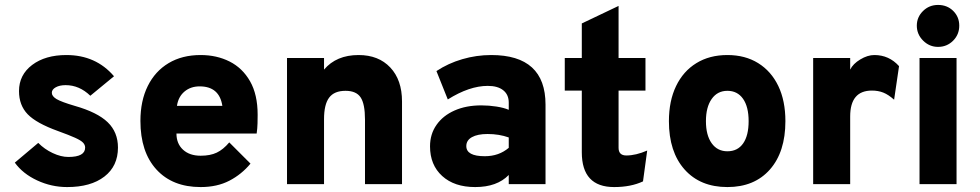

<svg xmlns="http://www.w3.org/2000/svg" viewBox="-20 -746 3972 778"><path d="M252 12Q188.5 12 130.5 -15Q72.5 -42 40 -87L135 -167Q160 -141.5 193.5 -125.8Q227 -110 257 -110Q325 -110 325 -148Q325 -159 316.5 -168Q308 -177 284.2 -187.8Q260.5 -198.5 215 -215Q127.5 -246.5 92.2 -283Q57 -319.5 57 -377Q57 -442.5 110.2 -482.8Q163.5 -523 249 -523Q368.5 -523 442 -437L346 -358Q301.5 -401 246 -401Q221.5 -401 205.8 -392.2Q190 -383.5 190 -370Q190 -356 209.2 -344.5Q228.5 -333 283 -317Q374.5 -291 416.2 -250.8Q458 -210.5 458 -148Q458 -73 403 -30.5Q348 12 252 12Z M793 12Q679 12 614 -59Q549 -130 549 -256Q549 -337.5 578.8 -397.5Q608.5 -457.5 663.2 -490.2Q718 -523 793 -523Q858 -523 910.2 -496.8Q962.5 -470.5 993.2 -416.8Q1024 -363 1024 -281Q1024 -267 1023.5 -246.2Q1023 -225.5 1020 -205H695Q695 -164 721.5 -139.5Q748 -115 793 -115Q832 -115 858.2 -127.5Q884.5 -140 909 -169L995 -83Q959 -39.5 909.5 -13.8Q860 12 793 12ZM697 -317H881Q869 -396 789 -396Q752.5 -396 727.5 -375Q702.5 -354 697 -317Z M1143 0V-511H1293V-464Q1343 -523 1433 -523Q1514 -523 1561.5 -472.5Q1609 -422 1609 -335V0H1459V-261Q1459 -325 1441.2 -351.5Q1423.5 -378 1380 -378Q1334.5 -378 1313.8 -350.5Q1293 -323 1293 -263V0Z M1905.5 12Q1821 12 1771.8 -32.8Q1722.5 -77.5 1722.5 -153Q1722.5 -202.5 1748.8 -240Q1775 -277.5 1821.8 -298.2Q1868.5 -319 1930.5 -319Q1961.5 -319 1991.8 -314.2Q2022 -309.5 2041.5 -301V-330Q2041.5 -362.5 2019.2 -380.2Q1997 -398 1956.5 -398Q1882 -398 1794.5 -343L1748.5 -458Q1796 -489.5 1853.2 -506.2Q1910.5 -523 1970.5 -523Q2190.5 -523 2190.5 -322V0H2041.5V-37Q1994 12 1905.5 12ZM1944.5 -113Q2001.5 -113 2041.5 -147V-189Q2002.5 -203 1955.5 -203Q1915 -203 1892.2 -190.2Q1869.5 -177.5 1869.5 -154Q1869.5 -113 1944.5 -113Z M2468.5 12Q2337.5 12 2337.5 -129V-379H2268.5V-511H2337.5V-651L2486.5 -722V-511H2595.5V-379H2486.5V-147Q2486.5 -116 2518 -116Q2556.5 -116 2602.5 -136L2585.5 -11Q2536.5 12 2468.5 12Z M2927.5 12Q2817.5 12 2754 -59.2Q2690.5 -130.5 2690.5 -255Q2690.5 -337 2719.5 -397.2Q2748.5 -457.5 2801.8 -490.2Q2855 -523 2927.5 -523Q2999.5 -523 3052.2 -490.2Q3105 -457.5 3133.8 -397.5Q3162.5 -337.5 3162.5 -255Q3162.5 -130.5 3099.8 -59.2Q3037 12 2927.5 12ZM2927.5 -133Q2969 -133 2991.2 -164.8Q3013.5 -196.5 3013.5 -255Q3013.5 -313.5 2990.8 -345.8Q2968 -378 2927.5 -378Q2887 -378 2863.8 -345Q2840.5 -312 2840.5 -255Q2840.5 -198 2863.8 -165.5Q2887 -133 2927.5 -133Z M3275 0V-511H3425V-464Q3436.5 -487.5 3466 -505.2Q3495.5 -523 3523 -523Q3582.5 -523 3623 -478L3603 -342Q3580 -362.5 3559.2 -370.8Q3538.5 -379 3513 -379Q3425 -379 3425 -274V0Z M3781 -556Q3746 -556 3720.5 -581.5Q3695 -607 3695 -642Q3695 -676.5 3720 -701.2Q3745 -726 3781 -726Q3818 -726 3842.5 -701.8Q3867 -677.5 3867 -642Q3867 -606 3842 -581Q3817 -556 3781 -556ZM3706 0V-511H3856V0Z"/></svg>

Font: Overpass Black
Style: Regular
Weight: 900
Designer: Delve Withrington, Dave Bailey, Thomas Jockin
Foundry: Delve Fonts LLC
Version: Version 4.000; ttfautohint (v1.8.3)